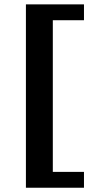

<svg xmlns="http://www.w3.org/2000/svg" viewBox="-20 -744 431 878"><path d="M98.5 114.5V-724H364V-651.5H221.5V42H364V114.5Z"/></svg>

Font: Newsreader 9pt SemiBold
Style: Regular
Weight: 600
Designer: Hugues Gentile
Foundry: Production Type
Version: Version 1.003